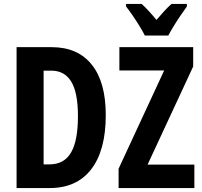

<svg xmlns="http://www.w3.org/2000/svg" viewBox="-20 -953 1026 973"><path d="M516 -370Q516 -191 442.5 -95.5Q369 0 232 0H64V-714H242Q374 -714 445 -625.5Q516 -537 516 -370ZM375 -364Q375 -484 341 -539.5Q307 -595 240 -595H201V-120H231Q305 -120 340 -180Q375 -240 375 -364ZM965 0H581V-98L812 -596H585V-714H959V-616L728 -119H965ZM714 -773Q704 -793 687.5 -820Q671 -847 652.5 -874Q634 -901 619 -920V-933H698Q732 -902 773 -852Q796 -879 813 -897.5Q830 -916 849 -933H927V-920Q913 -901 895 -874.5Q877 -848 860.5 -821Q844 -794 833 -773Z"/></svg>

Font: Noto Sans ExtraCondensed
Style: Bold
Weight: 700
Width: 2
Designer: Monotype Design Team
Foundry: Monotype Imaging Inc.
Version: Version 2.013; ttfautohint (v1.8.4.7-5d5b)